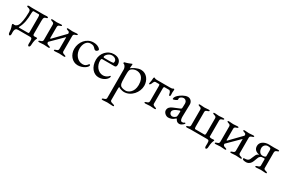

<svg xmlns="http://www.w3.org/2000/svg" viewBox="100 -1545 4356 2948"><g transform="rotate(30 2278.0 -70.5)"><path d="M127 -37C116 -37 113 -40 113 -43C113 -46 116 -49 116 -49C160 -129 173 -218 173 -323C173 -334 173 -367 190 -367H279C295 -367 295 -334 295 -323V-64C295 -37 291 -37 264 -37ZM35 -38C30 -38 22 -40 15 -40C8 -40 2 -38 2 -26C2 -4 25 14 29 108C30 124 42 139 49 139C66 139 70 121 70 103C70 93 69 85 69 76C69 13 91 0 125 0H332C363 0 374 6 374 60C374 73 373 88 373 103C373 121 377 139 394 139C401 139 413 124 414 108C418 14 433 -6 441 -26C442 -28 442 -30 442 -31C442 -38 434 -40 424 -40C414 -40 401 -38 395 -38C366 -38 365 -53 365 -80V-300C365 -359 378 -368 411 -375C417 -376 428 -380 428 -390C428 -398 410 -403 406 -403C381 -403 371 -400 348 -400H139C116 -400 110 -403 85 -403C81 -403 63 -398 63 -390C63 -380 74 -376 80 -375C113 -368 133 -358 133 -319C133 -189 112 -118 103 -94C92 -66 70 -38 35 -38Z M821 -339C821 -332 819 -333 816 -328L625 -131C623 -129 615 -132 615 -137V-337C615 -364 633 -370 653 -376C664 -380 676 -384 676 -394C676 -402 663 -403 656 -403C616 -403 616 -398 581 -398C546 -398 544 -403 504 -403C497 -403 484 -402 484 -394C484 -384 496 -380 507 -376C527 -370 545 -364 545 -337V-63C545 -35 523 -30 503 -24C492 -20 480 -16 480 -6C480 2 493 3 500 3C540 3 546 -2 581 -2C616 -2 622 3 662 3C669 3 682 2 682 -6C682 -16 670 -20 659 -24C639 -30 615 -35 615 -63C615 -69 615 -71 618 -74L817 -271C819 -273 821 -271 821 -266V-63C821 -36 799 -30 779 -24C768 -20 756 -16 756 -6C756 2 769 3 776 3C816 3 822 -2 857 -2C892 -2 898 3 938 3C945 3 958 2 958 -6C958 -16 946 -20 935 -24C915 -30 891 -36 891 -63V-337C891 -364 912 -370 932 -376C943 -380 955 -384 955 -394C955 -402 943 -403 935 -403C895 -403 893 -398 858 -398C823 -398 823 -403 783 -403C775 -403 763 -402 763 -394C763 -384 775 -380 786 -376C806 -370 821 -366 821 -339Z M1314 -319C1324 -319 1352 -336 1352 -353C1352 -357 1350 -361 1347 -365C1317 -402 1270 -413 1227 -413C1104 -413 1016 -303 1016 -180C1016 -77 1086 14 1187 14C1273 14 1353 -42 1353 -79C1353 -86 1347 -93 1341 -93C1338 -93 1335 -91 1332 -88C1306 -54 1286 -38 1244 -38C1148 -38 1085 -130 1085 -226C1085 -299 1122 -376 1195 -376C1245 -376 1256 -365 1289 -329C1294 -324 1305 -319 1314 -319Z M1571 -383C1610 -383 1653 -361 1653 -321C1653 -310 1650 -294 1643 -293C1622 -289 1599 -288 1570 -288H1488C1474 -288 1469 -295 1469 -303C1469 -329 1515 -383 1571 -383ZM1587 -414C1474 -414 1388 -316 1388 -203C1388 -70 1465 14 1556 14C1648 14 1704 -43 1714 -78C1716 -86 1715 -98 1708 -98C1705 -98 1700 -94 1697 -91C1671 -57 1626 -46 1601 -46C1511 -46 1450 -130 1450 -220C1450 -254 1459 -257 1475 -257H1683C1709 -257 1718 -272 1718 -302C1718 -376 1664 -414 1587 -414Z M2022 -17C1978 -17 1944 -28 1929 -42C1910 -60 1906 -97 1905 -115C1904 -136 1903 -171 1903 -205C1903 -229 1904 -252 1904 -269C1906 -310 1915 -329 1930 -340C1955 -359 1982 -369 2016 -369C2059 -369 2152 -347 2152 -193C2152 -59 2061 -17 2022 -17ZM1833 220C1833 247 1810 252 1790 258C1779 262 1767 266 1767 276C1767 284 1781 285 1788 285C1827 285 1833 280 1868 280C1903 280 1923 285 1962 285C1970 285 1984 284 1984 276C1984 266 1972 262 1961 258C1941 252 1903 247 1903 220V33C1903 27 1904 -18 1907 -18C1927 0 1979 14 2007 14C2133 14 2232 -106 2232 -225C2232 -319 2171 -414 2068 -414C2005 -414 1925 -367 1906 -348C1905 -349 1905 -353 1905 -357C1905 -373 1910 -405 1910 -417C1910 -421 1907 -426 1904 -426C1903 -426 1903 -425 1902 -425C1870 -412 1837 -397 1786 -385C1782 -384 1779 -379 1779 -373C1779 -367 1782 -361 1787 -360C1820 -353 1833 -302 1833 -287Z M2587 -400H2365C2348 -400 2327 -401 2322 -405C2316 -410 2310 -414 2307 -414C2303 -414 2292 -406 2292 -396C2292 -371 2285 -324 2280 -306C2279 -303 2279 -299 2279 -295C2279 -289 2280 -284 2286 -284C2296 -284 2308 -302 2311 -309C2324 -341 2333 -362 2351 -362H2415C2426 -362 2427 -342 2427 -330V-65C2427 -36 2405 -30 2385 -24C2374 -20 2362 -16 2362 -6C2362 2 2378 3 2385 3C2424 3 2428 -2 2463 -2C2498 -2 2502 3 2541 3C2548 3 2564 2 2564 -6C2564 -16 2552 -20 2541 -24C2521 -30 2497 -36 2497 -64V-330C2497 -343 2498 -362 2512 -362H2592C2610 -362 2626 -332 2628 -309C2629 -301 2635 -284 2645 -284C2654 -284 2659 -297 2658 -306C2657 -320 2656 -336 2656 -352C2656 -369 2660 -385 2660 -399C2660 -408 2653 -414 2649 -414C2646 -414 2636 -410 2630 -405C2625 -401 2604 -400 2587 -400Z M3012 -32C2983 -32 2976 -70 2976 -109L2981 -325C2982 -374 2946 -414 2899 -414C2846 -414 2781 -371 2750 -343C2725 -321 2710 -295 2710 -274C2710 -271 2712 -265 2718 -265C2731 -265 2787 -286 2787 -300C2787 -305 2786 -309 2786 -314C2786 -321 2787 -328 2790 -333C2798 -347 2827 -365 2851 -365C2887 -365 2911 -335 2910 -301L2908 -237C2907 -210 2906 -208 2880 -197L2778 -155C2729 -135 2705 -107 2705 -65C2705 -26 2750 14 2791 14C2873 13 2901 -38 2914 -38C2922 -38 2931 14 2988 14C3026 14 3068 -29 3068 -37C3068 -45 3058 -52 3052 -46C3041 -36 3030 -32 3012 -32ZM2785 -87C2785 -110 2808 -140 2885 -166C2890 -168 2896 -169 2899 -169C2907 -169 2909 -163 2908 -148L2906 -99C2905 -74 2901 -65 2894 -59C2878 -45 2860 -32 2834 -32C2815 -32 2785 -49 2785 -87Z M3536 -39C3518 -39 3493 -43 3493 -52V-338C3493 -365 3509 -370 3529 -376C3540 -380 3552 -384 3552 -394C3552 -403 3537 -403 3529 -403C3490 -403 3491 -398 3456 -398C3421 -398 3421 -403 3382 -403C3373 -403 3359 -403 3359 -394C3359 -384 3371 -380 3382 -376C3402 -370 3423 -365 3423 -338V-77C3423 -66 3423 -39 3407 -39H3246C3229 -39 3229 -66 3229 -77V-338C3229 -365 3250 -370 3270 -376C3281 -380 3293 -384 3293 -394C3293 -403 3279 -403 3270 -403C3231 -403 3232 -398 3197 -398C3162 -398 3162 -403 3123 -403C3115 -403 3100 -403 3100 -394C3100 -384 3112 -380 3123 -376C3143 -370 3159 -365 3159 -338V-62C3159 -35 3143 -30 3123 -24C3112 -20 3100 -16 3100 -6C3100 4 3118 3 3123 3C3162 3 3153 0 3176 0H3472C3503 0 3513 5 3513 58C3513 72 3512 88 3512 103C3512 121 3516 139 3533 139C3540 139 3552 124 3553 108C3557 14 3572 -8 3580 -28C3581 -30 3581 -32 3581 -34C3581 -40 3575 -42 3567 -42C3557 -42 3544 -39 3536 -39Z M3949 -339C3949 -332 3947 -333 3944 -328L3753 -131C3751 -129 3743 -132 3743 -137V-337C3743 -364 3761 -370 3781 -376C3792 -380 3804 -384 3804 -394C3804 -402 3791 -403 3784 -403C3744 -403 3744 -398 3709 -398C3674 -398 3672 -403 3632 -403C3625 -403 3612 -402 3612 -394C3612 -384 3624 -380 3635 -376C3655 -370 3673 -364 3673 -337V-63C3673 -35 3651 -30 3631 -24C3620 -20 3608 -16 3608 -6C3608 2 3621 3 3628 3C3668 3 3674 -2 3709 -2C3744 -2 3750 3 3790 3C3797 3 3810 2 3810 -6C3810 -16 3798 -20 3787 -24C3767 -30 3743 -35 3743 -63C3743 -69 3743 -71 3746 -74L3945 -271C3947 -273 3949 -271 3949 -266V-63C3949 -36 3927 -30 3907 -24C3896 -20 3884 -16 3884 -6C3884 2 3897 3 3904 3C3944 3 3950 -2 3985 -2C4020 -2 4026 3 4066 3C4073 3 4086 2 4086 -6C4086 -16 4074 -20 4063 -24C4043 -30 4019 -36 4019 -63V-337C4019 -364 4040 -370 4060 -376C4071 -380 4083 -384 4083 -394C4083 -402 4071 -403 4063 -403C4023 -403 4021 -398 3986 -398C3951 -398 3951 -403 3911 -403C3903 -403 3891 -402 3891 -394C3891 -384 3903 -380 3914 -376C3934 -370 3949 -366 3949 -339Z M4395 -172V-62C4395 -34 4370 -30 4350 -24C4339 -20 4327 -16 4327 -6C4327 4 4345 3 4350 3C4389 3 4393 -2 4428 -2C4463 -2 4469 3 4508 3C4513 3 4531 4 4531 -6C4531 -16 4519 -20 4508 -24C4488 -30 4465 -31 4465 -59V-330C4465 -361 4482 -369 4502 -375C4513 -379 4525 -383 4525 -393C4525 -401 4509 -402 4502 -402C4463 -402 4467 -400 4432 -400C4397 -400 4367 -402 4339 -402C4259 -402 4191 -361 4191 -291C4191 -233 4227 -203 4281 -193C4286 -192 4283 -187 4280 -186C4259 -180 4249 -167 4242 -154C4229 -129 4218 -94 4204 -66C4184 -28 4148 -29 4120 -28C4108 -28 4104 -22 4104 -12C4104 -2 4123 10 4171 10C4196 10 4230 -2 4252 -36C4271 -64 4288 -130 4301 -151C4310 -164 4323 -174 4341 -179C4351 -181 4366 -182 4386 -182C4391 -182 4395 -178 4395 -172ZM4337 -203C4291 -203 4265 -251 4265 -297C4265 -338 4297 -373 4338 -373C4381 -373 4395 -365 4395 -335V-225C4395 -211 4369 -203 4337 -203Z"/></g></svg>

Font: EB Garamond 12
Style: Regular
Weight: 400
Version: Version 0.016+